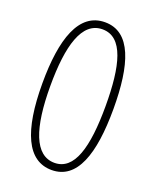

<svg xmlns="http://www.w3.org/2000/svg" viewBox="-137 -805 726 894"><g transform="rotate(20 226.0 -358.0)"><path d="M402 -358C402 -577 357 -724 228 -724C99 -724 50 -577 50 -357C50 -121 107 8 228 8C353 8 402 -132 402 -358ZM89 -358C89 -557 126 -689 228 -689C331 -689 363 -556 363 -358C363 -152 327 -28 229 -28C131 -28 89 -150 89 -358Z"/></g></svg>

Font: Noto Sans Thai Looped Condensed ExtraLight
Style: Regular
Weight: 200
Width: 3
Designer: Sasikarn Vongin, Ben Mitchell
Foundry: The Fontpad Ltd
Version: Version 1.001